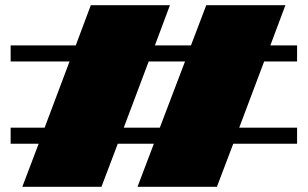

<svg xmlns="http://www.w3.org/2000/svg" viewBox="-20 -720 1186 740"><path d="M998 -483 902 -228H1125V-166H879L816 0H510L573 -166H434L371 0H66L129 -166H21V-228H152L248 -483H21V-545H272L330 -700H635L577 -545H716L775 -700H1080L1022 -545H1125V-483ZM693 -483H553L457 -228H596Z"/></svg>

Font: Notable
Style: Regular
Weight: 400
Designer: Multiple Designers
Foundry: Google, Inc.
Version: Version 1.100